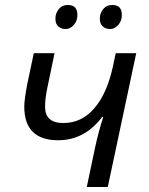

<svg xmlns="http://www.w3.org/2000/svg" viewBox="-20 -748 595 768"><path d="M160.2 -320.8Q160.2 -255.9 233.4 -255.9Q306.6 -255.9 356.9 -314.5Q407.7 -373 431.2 -480L442.9 -535.2H524.9L411.1 0H327.1L358.9 -150.9Q372.1 -214.4 393.1 -280.8H389.2Q318.4 -187 212.9 -187Q77.1 -187 77.1 -321.8Q77.1 -348.6 88.9 -411.1L115.2 -535.2H198.2Q179.7 -444.8 169.9 -399.4Q160.2 -354 160.2 -320.8ZM379.4 -674.3Q379.4 -695.3 393.1 -711.9Q406.7 -728.5 429.7 -728Q467.3 -728 467.3 -689Q467.8 -665 453.1 -648.4Q438.5 -631.8 420.4 -631.8Q402.3 -631.8 390.6 -642.6Q378.9 -653.3 379.4 -674.3ZM201.7 -674.3Q201.7 -695.3 215.3 -711.9Q229 -728.5 251.5 -728Q289.6 -728 289.6 -689Q290 -665 275.4 -648.4Q260.7 -631.8 242.7 -631.8Q224.6 -631.8 212.9 -642.6Q201.2 -653.3 201.7 -674.3Z"/></svg>

Font: OpenSans-Italic
Style: Italic
Weight: 400
Italic angle: -12°
Foundry: Ascender Corporation
Version: Version 1.10